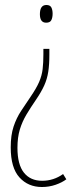

<svg xmlns="http://www.w3.org/2000/svg" viewBox="-20 -549 303 770"><path d="M178 -330Q178 -290 173.5 -261Q169 -232 157.5 -206.5Q146 -181 125 -150Q103 -118 86 -89.5Q69 -61 59.5 -29.5Q50 2 50 44Q50 111 76 143.5Q102 176 149 176Q195 176 233 149L246 170Q229 183 203 192Q177 201 148 201Q93 201 58 162.5Q23 124 23 42Q23 -7 34.5 -41.5Q46 -76 64.5 -104Q83 -132 102 -160Q126 -195 137 -220.5Q148 -246 151 -272Q154 -298 154 -331V-353H178ZM191 -494Q191 -479 186 -468.5Q181 -458 165 -458Q140 -458 140 -492Q140 -529 166 -529Q181 -529 186 -519Q191 -509 191 -494Z"/></svg>

Font: Noto Sans Telugu ExtraCondensed Thin
Style: Regular
Weight: 100
Width: 2
Designer: Jelle Bosma - Monotype Design Team
Foundry: Monotype Imaging Inc.
Version: Version 2.005; ttfautohint (v1.8.4.7-5d5b)